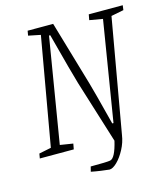

<svg xmlns="http://www.w3.org/2000/svg" viewBox="-109 -680 789 901"><g transform="rotate(-15 285.5 -229.5)"><path d="M568 -571 507 -559 410 -7Q405 28 387.5 61Q370 94 349 114.5Q328 135 312 135Q299 134 271 130Q243 126 224 122L230 98Q310 98 325 95Q350 91 369 10L274 -295Q259 -344 206 -546H200L116 -37L179 -27L174 0H9L13 -23L72 -35L164 -559L105 -571L109 -594H233L325 -280Q335 -247 380 -71H386L465 -556L401 -567L406 -594H571Z"/></g></svg>

Font: Grenze ExtraLight
Style: Italic
Weight: 275
Italic angle: -10°
Designer: Renata Polastri
Foundry: Omnibus-Type
Version: Version 1.002; ttfautohint (v1.8)